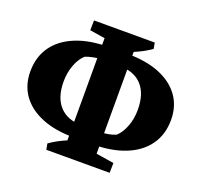

<svg xmlns="http://www.w3.org/2000/svg" viewBox="-121 -817 1017 970"><g transform="rotate(20 387.0 -332.0)"><path d="M331 -88.8Q232 -88.8 160.2 -117.8Q88.5 -146.8 49.8 -200.1Q11 -253.5 11 -327.8Q11 -406.2 50.9 -462.4Q90.8 -518.5 165 -548.6Q239.2 -578.8 343 -578.8L331 -507.5Q308.2 -507.5 285.1 -502.9Q262 -498.2 243.5 -491Q217.5 -467.5 202 -426.1Q186.5 -384.8 186.5 -337.5Q186.5 -251.5 228.8 -205.8Q271 -160 349 -160ZM306.2 17V-679.5H468V17ZM431.2 -88.8 443.2 -160Q466.2 -160 489.4 -164.2Q512.5 -168.5 530.8 -176.5Q556.8 -200.2 572.2 -241.5Q587.8 -282.8 587.8 -330Q587.8 -416 545.9 -461.8Q504 -507.5 425.2 -507.5L443.2 -578.8Q543 -578.8 614.4 -549.9Q685.8 -521 724.5 -467.5Q763.2 -414 763.2 -339.8Q763.2 -262 723.4 -205.5Q683.5 -149 609.2 -118.9Q535 -88.8 431.2 -88.8ZM362.5 -604.5 224.5 -626.5 225.5 -679.5H365.5ZM458.8 -594.5 457.8 -679.5H551.8L557.8 -647.5Q539 -633.8 515 -620.8Q491 -607.8 458.8 -594.5ZM222.5 17 216.5 -15Q236 -29 259.6 -41.9Q283.2 -54.8 315.5 -68L316.5 17ZM422.8 17 425.8 -58 563.8 -36 562.8 17Z"/></g></svg>

Font: Eczar
Style: Regular
Weight: 400
Designer: Vaibhav Singh
Foundry: Rosetta Type Foundry
Version: Version 2.000